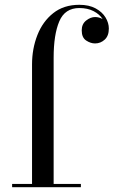

<svg xmlns="http://www.w3.org/2000/svg" viewBox="-20 -780 474 800"><path d="M30.5 -13.5H113.5V-511.5Q113.5 -577 135.8 -633.8Q158 -690.5 201.8 -725.2Q245.5 -760 310.5 -760Q351 -760 378.5 -745Q406 -730 419.8 -707.2Q433.5 -684.5 433.5 -661Q433.5 -630.5 416.2 -614.8Q399 -599 376 -599Q357.5 -599 339 -611.2Q320.5 -623.5 320.5 -653.5Q320.5 -680 339 -694.5Q357.5 -709 376 -709Q393 -709 407.5 -700.5Q395 -720.5 370 -733.5Q345 -746.5 310.5 -746.5Q250.5 -746.5 227 -691Q203.5 -635.5 203.5 -540V-13.5H317V0H30.5Z"/></svg>

Font: Bodoni* 16
Style: Regular
Weight: 400
Version: Version 2.2